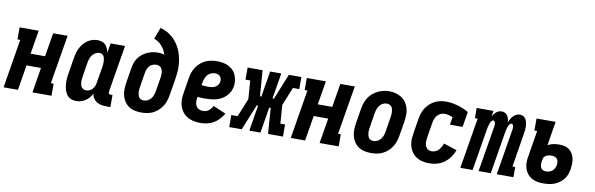

<svg xmlns="http://www.w3.org/2000/svg" viewBox="-50 -1187 5099 1646"><g transform="rotate(10 2500.0 -363.5)"><path d="M6 0 76 -425H52V-530H218L184 -324H310L344 -530H470L399 -105H423V0H257L293 -219H167L131 0Z M638 8Q613 8 590.5 -2Q568 -12 555 -31.5Q542 -51 535.5 -74.5Q529 -98 527.5 -122.5Q526 -147 528 -172.5Q530 -198 535 -223L556 -353Q560 -376 566 -397.5Q572 -419 582.5 -440Q593 -461 608.5 -479.5Q624 -498 643.5 -511.5Q663 -525 685.5 -531.5Q708 -538 730 -538Q750 -538 768.5 -532Q787 -526 799.5 -512.5Q812 -499 819.5 -481.5Q827 -464 830 -445L844 -530H970L902 -119Q901 -114 901.5 -110Q902 -106 904.5 -103Q907 -100 911 -98.5Q915 -97 920 -97H937V8H902Q880 8 858.5 4Q837 0 818.5 -11Q800 -22 788.5 -39.5Q777 -57 774 -79Q764 -60 749.5 -43.5Q735 -27 717 -15Q699 -3 678.5 2.5Q658 8 638 8ZM707 -97Q723 -97 737.5 -103.5Q752 -110 762.5 -122.5Q773 -135 778.5 -149.5Q784 -164 786 -179L808 -309Q810 -322 811.5 -335Q813 -348 813 -360.5Q813 -373 811 -385.5Q809 -398 804 -409Q799 -420 789 -426.5Q779 -433 766 -433Q749 -433 732.5 -424.5Q716 -416 704.5 -401.5Q693 -387 687 -370Q681 -353 678 -336L657 -206Q655 -194 654 -182Q653 -170 654 -158.5Q655 -147 658 -135.5Q661 -124 667.5 -115Q674 -106 684.5 -101.5Q695 -97 707 -97Z M1205 8Q1176 8 1148 2Q1120 -4 1097 -19.5Q1074 -35 1058.5 -58Q1043 -81 1036 -108Q1029 -135 1029.5 -164.5Q1030 -194 1035 -223L1056 -353Q1060 -377 1068 -399.5Q1076 -422 1090.5 -442.5Q1105 -463 1125 -478.5Q1145 -494 1167.5 -504Q1190 -514 1213.5 -518.5Q1237 -523 1260 -523Q1274 -523 1288 -521Q1302 -519 1314 -514Q1308 -535 1298 -553.5Q1288 -572 1274.5 -587.5Q1261 -603 1243 -615.5Q1225 -628 1205 -635L1243 -735Q1274 -727 1302.5 -711.5Q1331 -696 1354 -674.5Q1377 -653 1395 -626.5Q1413 -600 1425 -570Q1437 -540 1443.5 -508Q1450 -476 1452 -442.5Q1454 -409 1450 -374.5Q1446 -340 1441 -307L1419 -177Q1415 -152 1406.5 -127.5Q1398 -103 1383.5 -81Q1369 -59 1348.5 -41Q1328 -23 1304.5 -11.5Q1281 0 1255.5 4Q1230 8 1205 8ZM1208 -97Q1225 -97 1242 -105.5Q1259 -114 1270.5 -128Q1282 -142 1288 -159Q1294 -176 1297 -194L1317 -315Q1319 -327 1319.5 -338.5Q1320 -350 1319 -361.5Q1318 -373 1314 -383.5Q1310 -394 1303 -402Q1296 -410 1285 -414Q1274 -418 1262 -418Q1247 -418 1231.5 -412Q1216 -406 1204.5 -394Q1193 -382 1187 -367Q1181 -352 1178 -336L1157 -206Q1155 -194 1154 -182Q1153 -170 1154 -158.5Q1155 -147 1158 -135.5Q1161 -124 1167.5 -115Q1174 -106 1185 -101.5Q1196 -97 1208 -97Z M1722 8Q1699 8 1676.5 5Q1654 2 1633.5 -5.5Q1613 -13 1595.5 -25Q1578 -37 1565 -54Q1552 -71 1543.5 -91Q1535 -111 1531.5 -133Q1528 -155 1529.5 -178Q1531 -201 1535 -223L1556 -353Q1560 -379 1568.5 -403.5Q1577 -428 1591.5 -450Q1606 -472 1627 -490Q1648 -508 1672 -519Q1696 -530 1721.5 -534Q1747 -538 1771 -538Q1797 -538 1822.5 -533.5Q1848 -529 1870 -518Q1892 -507 1909.5 -489.5Q1927 -472 1936.5 -449.5Q1946 -427 1949.5 -401.5Q1953 -376 1949 -350Q1945 -326 1933.5 -303.5Q1922 -281 1904 -263Q1886 -245 1863.5 -233Q1841 -221 1817 -215Q1793 -209 1769 -207Q1745 -205 1722 -205Q1705 -205 1689 -205.5Q1673 -206 1657 -208V-206Q1654 -187 1654 -167.5Q1654 -148 1662 -131.5Q1670 -115 1686.5 -106Q1703 -97 1722 -97Q1735 -97 1748 -100.5Q1761 -104 1772.5 -112.5Q1784 -121 1792.5 -132Q1801 -143 1807 -155L1918 -108Q1903 -82 1882 -59Q1861 -36 1834.5 -20.5Q1808 -5 1779 1.5Q1750 8 1722 8ZM1737 -309Q1751 -309 1765.5 -311.5Q1780 -314 1793 -321Q1806 -328 1815 -340.5Q1824 -353 1827 -367Q1829 -380 1826.5 -393Q1824 -406 1816 -415.5Q1808 -425 1795.5 -429Q1783 -433 1770 -433Q1753 -433 1735.5 -425.5Q1718 -418 1706 -403.5Q1694 -389 1687.5 -371.5Q1681 -354 1678 -336L1674 -313Q1685 -311 1696.5 -310.5Q1708 -310 1719 -310Q1719 -310 1719 -310Q1719 -310 1719 -310Q1724 -309 1728.5 -309Q1733 -309 1737 -309Z M1970 0V-105H2025L2090 -265L2078 -425H2037V-530H2167L2184 -306H2196L2233 -530H2330L2293 -306H2305L2396 -530H2505V-425H2450L2385 -265L2397 -105H2438V0H2308L2292 -224H2279L2242 0H2145L2182 -224H2170L2079 0Z M2506 0 2576 -425H2552V-530H2718L2684 -324H2810L2844 -530H2970L2899 -105H2923V0H2757L2793 -219H2667L2631 0Z M3205 8Q3176 8 3148 2Q3120 -4 3097 -19.5Q3074 -35 3058.5 -58Q3043 -81 3036 -108Q3029 -135 3029.5 -164.5Q3030 -194 3035 -223L3056 -353Q3060 -378 3068.5 -402.5Q3077 -427 3091.5 -449.5Q3106 -472 3126.5 -489.5Q3147 -507 3171 -518.5Q3195 -530 3220 -535.5Q3245 -541 3271 -541Q3300 -541 3327.5 -533Q3355 -525 3378 -510Q3401 -495 3416.5 -472Q3432 -449 3439.5 -422Q3447 -395 3446 -365.5Q3445 -336 3441 -307L3419 -177Q3415 -152 3406.5 -127.5Q3398 -103 3383.5 -81Q3369 -59 3348.5 -41Q3328 -23 3304.5 -11.5Q3281 0 3255.5 4Q3230 8 3205 8ZM3208 -97Q3225 -97 3242 -105.5Q3259 -114 3270.5 -128Q3282 -142 3288 -159Q3294 -176 3297 -194L3318 -324Q3320 -336 3321 -348Q3322 -360 3321 -372Q3320 -384 3317 -395.5Q3314 -407 3307 -415.5Q3300 -424 3289 -428.5Q3278 -433 3266 -433Q3248 -433 3231.5 -424.5Q3215 -416 3204 -401.5Q3193 -387 3187 -370Q3181 -353 3178 -336L3157 -206Q3155 -194 3154 -182Q3153 -170 3154 -158.5Q3155 -147 3158 -135.5Q3161 -124 3167.5 -115Q3174 -106 3185 -101.5Q3196 -97 3208 -97Z M3716 8Q3693 8 3671 5Q3649 2 3629 -5.5Q3609 -13 3592 -25.5Q3575 -38 3562.5 -55Q3550 -72 3542 -92Q3534 -112 3531 -134Q3528 -156 3529.5 -178.5Q3531 -201 3535 -223L3556 -353Q3560 -378 3568 -402Q3576 -426 3590.5 -448Q3605 -470 3625 -488Q3645 -506 3668.5 -517.5Q3692 -529 3716.5 -533.5Q3741 -538 3766 -538Q3793 -538 3819 -533.5Q3845 -529 3869 -522Q3893 -515 3916.5 -505Q3940 -495 3962 -482L3940 -349H3830L3841 -417Q3824 -423 3806 -428Q3788 -433 3769 -433Q3751 -433 3734 -425Q3717 -417 3705 -402.5Q3693 -388 3687 -371Q3681 -354 3678 -336L3657 -206Q3655 -194 3654 -181.5Q3653 -169 3654.5 -156.5Q3656 -144 3660.5 -133Q3665 -122 3673 -113.5Q3681 -105 3692.5 -101Q3704 -97 3716 -97Q3732 -97 3748 -104Q3764 -111 3775.5 -123.5Q3787 -136 3795 -151Q3803 -166 3809 -181L3924 -143Q3912 -111 3891.5 -82Q3871 -53 3843 -32Q3815 -11 3782 -1.5Q3749 8 3716 8Z M3982 0 4055 -441H4031V-530H4177L4168 -479Q4174 -491 4182.5 -501.5Q4191 -512 4201 -520.5Q4211 -529 4223.5 -533.5Q4236 -538 4249 -538Q4264 -538 4277.5 -531Q4291 -524 4299 -511.5Q4307 -499 4310.5 -484.5Q4314 -470 4315 -455Q4321 -470 4329 -484.5Q4337 -499 4349 -511.5Q4361 -524 4376 -531Q4391 -538 4407 -538Q4423 -538 4437 -530Q4451 -522 4458.5 -508.5Q4466 -495 4469.5 -479.5Q4473 -464 4473.5 -448Q4474 -432 4472.5 -415Q4471 -398 4468 -382L4420 -89H4444V0H4299L4365 -399Q4366 -407 4366.5 -414.5Q4367 -422 4365.5 -429.5Q4364 -437 4360 -443Q4356 -449 4348 -449Q4340 -449 4334 -442Q4328 -435 4324.5 -427Q4321 -419 4318.5 -411.5Q4316 -404 4314 -396Q4312 -388 4310.5 -380Q4309 -372 4307 -364L4247 0H4141L4207 -399Q4208 -407 4208.5 -414.5Q4209 -422 4207.5 -429.5Q4206 -437 4201.5 -443Q4197 -449 4190 -449Q4182 -449 4176 -442Q4170 -435 4166.5 -427Q4163 -419 4160.5 -411.5Q4158 -404 4156 -396Q4154 -388 4152 -380Q4150 -372 4149 -364L4089 0Z M4707 8Q4680 8 4653.5 3.5Q4627 -1 4604.5 -13.5Q4582 -26 4566 -46Q4550 -66 4542 -90Q4534 -114 4533.5 -141Q4533 -168 4538 -195L4576 -425H4552V-530H4718L4684 -321Q4707 -334 4732.5 -339Q4758 -344 4783 -344Q4807 -344 4829.5 -339Q4852 -334 4869.5 -321Q4887 -308 4898.5 -288.5Q4910 -269 4915 -247.5Q4920 -226 4919.5 -202Q4919 -178 4916 -155Q4912 -132 4904 -108.5Q4896 -85 4880.5 -65.5Q4865 -46 4844.5 -31Q4824 -16 4800.5 -7Q4777 2 4753.5 5Q4730 8 4707 8ZM4709 -97Q4724 -97 4738.5 -101.5Q4753 -106 4765 -116Q4777 -126 4783.5 -140Q4790 -154 4793 -168Q4795 -182 4793 -196Q4791 -210 4783 -220Q4775 -230 4762 -234.5Q4749 -239 4735 -239Q4724 -239 4712.5 -237Q4701 -235 4690.5 -230Q4680 -225 4672.5 -216Q4665 -207 4663 -195L4660 -178Q4658 -164 4658 -149.5Q4658 -135 4664 -122.5Q4670 -110 4682.5 -103.5Q4695 -97 4709 -97Z"/></g></svg>

Font: Iosevka Slab Extrabold
Style: Italic
Weight: 800
Italic angle: -9°
Monospace: yes
Designer: Belleve Invis
Foundry: Belleve Invis
Version: Version 11.1.0; ttfautohint (v1.8.3)